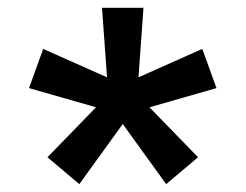

<svg xmlns="http://www.w3.org/2000/svg" viewBox="-20 -594 626 488"><path d="M181.6 -126 100.6 -194.3 224.1 -321.3 53.7 -370.1 89.8 -469.7 252 -397.5 239.3 -574.2H344.7L332 -397.5L494.1 -469.7L530.3 -370.1L359.9 -321.3L483.4 -194.3L402.3 -126L292 -278.8Z"/></svg>

Font: Caskaydia Cove
Style: Regular
Weight: 400
Monospace: yes
Designer: Aaron Bell
Foundry: Saja Typeworks
Version: Version 4.300; ttfautohint (v1.8.3)